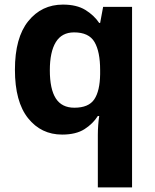

<svg xmlns="http://www.w3.org/2000/svg" viewBox="-20 -576 673 836"><path d="M406 11Q406 -9 407.5 -30Q409 -51 412 -71H406Q385 -37.4 348 -13.7Q311 10 250.6 10Q159.1 10 102.1 -61.5Q45 -133 45 -272.5Q45 -412 103.2 -484Q161.3 -556 254 -556Q313.6 -556 351.4 -532.9Q389.3 -509.7 412 -476H416L429 -546H555V240H406ZM303.8 -107Q366 -107 390.5 -143.5Q415 -180 416 -253V-271Q416 -351 391.5 -393Q367 -435 302.4 -435Q249 -435 223 -392.5Q197 -350 197 -270Q197 -188 223 -147.5Q249 -107 303.8 -107Z"/></svg>

Font: Noto Sans Hanifi Rohingya
Style: Regular
Weight: 400
Designer: Monotype Design Team and DaltonMaag
Foundry: Google LLC
Version: Version 2.101